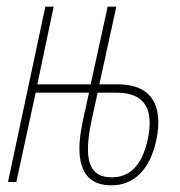

<svg xmlns="http://www.w3.org/2000/svg" viewBox="-20 -546 541 576"><path d="M314 10C383 10 430 -38 449 -126C471 -231 433 -293 334 -293H278L329 -526H303L252 -293H92L141 -526H116L4 0H29L87 -268H247L228 -181C201 -55 230 10 314 10ZM255 -186 273 -268H330C413 -268 443 -220 423 -127C406 -50 370 -14 315 -14C248 -14 229 -65 255 -186Z"/></svg>

Font: Noto Sans ExtraCondensed Thin
Style: Italic
Weight: 100
Width: 2
Italic angle: -12°
Designer: Monotype Design Team
Foundry: Monotype Imaging Inc.
Version: Version 2.013